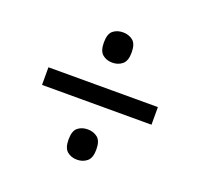

<svg xmlns="http://www.w3.org/2000/svg" viewBox="-96 -721 758 727"><g transform="rotate(20 282.5 -357.5)"><path d="M62 -322V-393H503V-322ZM283 -101Q259 -101 243 -114.5Q227 -128 227 -162Q227 -197 243 -210Q259 -223 283 -223Q306 -223 322.5 -210Q339 -197 339 -162Q339 -128 322.5 -114.5Q306 -101 283 -101ZM283 -492Q259 -492 243 -505.5Q227 -519 227 -553Q227 -588 243 -601Q259 -614 283 -614Q306 -614 322.5 -601Q339 -588 339 -553Q339 -519 322.5 -505.5Q306 -492 283 -492Z"/></g></svg>

Font: Noto Serif Myanmar
Style: Regular
Weight: 400
Designer: Ben Mitchell and the Monotype Design Team
Foundry: Monotype Imaging Inc.
Version: Version 2.106